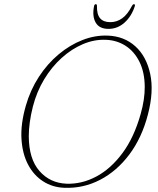

<svg xmlns="http://www.w3.org/2000/svg" viewBox="-20 -881 752 914"><path d="M493.5 -711.5Q571 -708.5 624 -660.8Q677 -613 695 -529.5Q713 -446 684 -335.5Q655.5 -225.5 596 -146Q536.5 -66.5 456.5 -25Q376.5 16.5 286.5 13Q230 11 185.2 -17.8Q140.5 -46.5 113.5 -97.8Q86.5 -149 82.2 -220Q78 -291 103 -378Q124.5 -453 165 -515.2Q205.5 -577.5 259 -622.2Q312.5 -667 372.8 -690.5Q433 -714 493.5 -711.5ZM297 -6.5Q369.5 -4 438.2 -40.5Q507 -77 562.5 -151.5Q618 -226 649.5 -338Q669.5 -408 669 -468Q668.5 -537 644 -586.5Q619.5 -636 578 -662.8Q536.5 -689.5 484.5 -691.5Q429.5 -694 375.5 -671.2Q321.5 -648.5 273.8 -605.5Q226 -562.5 190.2 -503.2Q154.5 -444 136.5 -373.5Q126.5 -334 121.8 -298.8Q117 -263.5 117 -232Q117.5 -124.5 167.8 -67Q218 -9.5 297 -6.5ZM505 -775.5Q536 -775.5 561.8 -794Q587.5 -812.5 608.5 -853.5Q612.5 -861 617.5 -861Q624 -861 622 -852.5Q607 -804.5 573.5 -774Q540 -743.5 496.5 -743.5Q452.5 -743.5 435.2 -774Q418 -804.5 428 -853Q430 -861 436 -861Q441.5 -861 441.5 -853.5Q440.5 -812.5 456.5 -794Q472.5 -775.5 505 -775.5Z"/></svg>

Font: Fraunces 72pt S050 Thin
Style: Italic
Weight: 100
Italic angle: -16°
Version: Version 1.000; ttfautohint (v1.8.3)